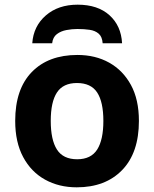

<svg xmlns="http://www.w3.org/2000/svg" viewBox="-20 -791 659 821"><path d="M574 -274Q574 -138 502.5 -64Q431 10 308 10Q232 10 172.5 -23Q113 -56 79 -119.5Q45 -183 45 -274Q45 -410 116 -483Q187 -556 311 -556Q388 -556 447 -523Q506 -490 540 -427.5Q574 -365 574 -274ZM197 -274Q197 -193 223.5 -151.5Q250 -110 310 -110Q369 -110 395.5 -151.5Q422 -193 422 -274Q422 -355 395.5 -395.5Q369 -436 309 -436Q250 -436 223.5 -395.5Q197 -355 197 -274ZM312 -771Q398 -771 448 -726Q498 -681 502 -606H419Q417 -634 402 -647Q387 -660 363.5 -663.5Q340 -667 311 -667Q288 -667 264 -662.5Q240 -658 223 -645Q206 -632 203 -606H118Q123 -679 176 -725Q229 -771 312 -771Z"/></svg>

Font: Noto IKEA Latin
Style: Bold
Weight: 700
Designer: Monotype Design Team
Foundry: Monotype Imaging Inc.
Version: Version 1.0